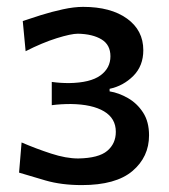

<svg xmlns="http://www.w3.org/2000/svg" viewBox="-20 -850 490 556"><path d="M216.8 -314Q158.2 -314 111.8 -327.4Q65.4 -340.8 35.2 -350.1L42.5 -437.5Q84.5 -419.4 127.9 -405.3Q171.4 -391.1 206.5 -391.1Q265.6 -392.1 290.5 -413.1Q315.4 -434.1 315.4 -468.3Q315.4 -507.3 281.2 -527.6Q247.1 -547.9 185.1 -548.8Q155.3 -548.8 129.9 -545.4V-612.8Q153.3 -609.4 180.2 -609.4Q241.7 -610.4 270.8 -631.6Q299.8 -652.8 299.8 -687Q299.8 -720.2 274.2 -735.8Q248.5 -751.5 205.6 -752.4Q186 -752.4 144 -739.3Q102.1 -726.1 54.2 -701.7L45.9 -789.1Q67.4 -796.4 98.4 -806.2Q129.4 -815.9 161.9 -823Q194.3 -830.1 220.7 -830.1Q300.8 -830.1 347.9 -796.1Q395 -762.2 395 -704.6Q395 -659.2 366 -630.1Q336.9 -601.1 297.4 -592.8V-585.4Q324.2 -581.1 350.6 -565.9Q377 -550.8 394.3 -524.2Q411.6 -497.6 411.6 -458Q411.6 -395.5 363.5 -354.7Q315.4 -314 216.8 -314Z"/></svg>

Font: Pinar DS4-Medium
Style: Regular
Weight: 500
Designer: Amin Abedi
Version: Version 2.000